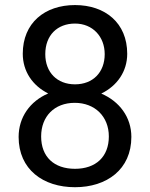

<svg xmlns="http://www.w3.org/2000/svg" viewBox="-20 -741 602 770"><path d="M490.2 -525.4C490.2 -648.9 401.9 -720.7 280.8 -720.7C159.2 -720.7 71.3 -648.9 71.3 -525.4C71.3 -455.1 110.4 -397.5 173.3 -366.2C100.6 -335 54.7 -271 54.7 -191.9C54.7 -61.5 152.8 9.8 280.8 9.8C408.2 9.8 506.8 -61.5 506.8 -191.9C506.8 -271 459 -334.5 386.2 -365.7C450.2 -397 490.2 -454.6 490.2 -525.4ZM416.5 -193.8C416.5 -112.3 364.3 -64 280.8 -64C196.3 -64 145 -112.3 145 -193.8C145 -273.9 197.8 -328.6 279.8 -328.6C360.4 -328.6 416.5 -273.9 416.5 -193.8ZM399.9 -523.9C399.9 -450.7 352.5 -402.8 280.8 -402.8C209 -402.8 161.6 -450.7 161.6 -523.9C161.6 -599.6 210 -646.5 280.8 -646.5C351.6 -646.5 399.9 -594.2 399.9 -523.9Z"/></svg>

Font: Nahid
Style: Regular
Weight: 400
Foundry: DejaVu fonts team - Redesigned by Saber Rastikerdar
Version: Version 0.3.0